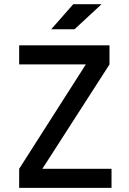

<svg xmlns="http://www.w3.org/2000/svg" viewBox="-20 -914 626 934"><path d="M73.2 0H522.5V-92.8H186L512.7 -600.6V-693.4H73.2V-600.6H397.5L73.2 -92.8ZM229 -771.5H342.3L474.1 -893.6H336.4Z"/></svg>

Font: Cascadia Code PL
Style: Regular
Weight: 400
Monospace: yes
Designer: Aaron Bell
Foundry: Saja Typeworks
Version: Version 2404.023